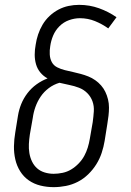

<svg xmlns="http://www.w3.org/2000/svg" viewBox="-20 -763 540 791"><path d="M201 8Q173 8 146.5 1.5Q120 -5 98.5 -20Q77 -35 63 -57.5Q49 -80 43 -106.5Q37 -133 37.5 -161Q38 -189 43 -218L54 -286Q58 -311 67.5 -334.5Q77 -358 93 -379Q109 -400 130.5 -415.5Q152 -431 176 -440Q159 -449 146.5 -464Q134 -479 128.5 -498Q123 -517 123 -537.5Q123 -558 127 -579Q130 -600 137 -621Q144 -642 155.5 -661.5Q167 -681 184 -697Q201 -713 221 -723.5Q241 -734 262.5 -738.5Q284 -743 306 -743Q349 -743 388 -729Q427 -715 460 -692L426 -646Q401 -664 371.5 -676Q342 -688 309 -688Q287 -688 264.5 -680Q242 -672 225 -655Q208 -638 199 -616.5Q190 -595 187 -573Q184 -556 185 -538.5Q186 -521 193.5 -507Q201 -493 216 -485.5Q231 -478 247.5 -474Q264 -470 280 -466.5Q296 -463 312.5 -458.5Q329 -454 344 -448Q359 -442 372.5 -432.5Q386 -423 396.5 -411Q407 -399 414 -384.5Q421 -370 425 -353.5Q429 -337 429 -320Q429 -303 427 -286Q425 -269 422 -251L411 -182Q407 -158 399 -133.5Q391 -109 377 -86.5Q363 -64 343.5 -45Q324 -26 300.5 -14Q277 -2 251.5 3Q226 8 201 8ZM201 -47Q219 -47 238 -51Q257 -55 273.5 -65Q290 -75 304 -89.5Q318 -104 327 -120.5Q336 -137 341.5 -155Q347 -173 350 -191L362 -260Q365 -282 366.5 -304Q368 -326 361 -345.5Q354 -365 339.5 -379.5Q325 -394 305.5 -401.5Q286 -409 265.5 -413Q245 -417 225 -422Q201 -415 181 -400Q161 -385 147.5 -365Q134 -345 126 -322.5Q118 -300 115 -277L103 -209Q100 -189 99 -170Q98 -151 101 -132.5Q104 -114 112 -97.5Q120 -81 133 -69.5Q146 -58 164 -52.5Q182 -47 201 -47Z"/></svg>

Font: Iosevka Curly Slab Light
Style: Italic
Weight: 300
Italic angle: -9°
Monospace: yes
Designer: Belleve Invis
Foundry: Belleve Invis
Version: Version 22.1.2; ttfautohint (v1.8.4)